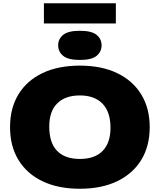

<svg xmlns="http://www.w3.org/2000/svg" viewBox="-20 -1155 986 1185"><path d="M473 10Q339.5 10 243 -36Q146.5 -82 94.2 -167.2Q42 -252.5 42 -370Q42 -487.5 94 -572.8Q146 -658 242.5 -704Q339 -750 473 -750Q607 -750 703.5 -703.5Q800 -657 852 -571.8Q904 -486.5 904 -370Q904 -253.5 852 -168.2Q800 -83 703.2 -36.5Q606.5 10 473 10ZM473 -174Q565.5 -174 613.8 -224Q662 -274 662 -366Q662 -464.5 612.5 -515.2Q563 -566 473 -566Q383 -566 333.5 -517.2Q284 -468.5 284 -374Q284 -273.5 332.5 -223.8Q381 -174 473 -174ZM473 -785Q401 -785 370 -810.2Q339 -835.5 339 -875Q339 -915 370 -940Q401 -965 473 -965Q545 -965 576 -940Q607 -915 607 -875Q607 -835.5 576 -810.2Q545 -785 473 -785ZM251 -1010V-1135H695V-1010Z"/></svg>

Font: Encode Sans Exp Black
Style: Regular
Weight: 900
Width: 7
Designer: Multiple Designers
Foundry: Impallari Type
Version: Version 3.002; ttfautohint (v1.8.3) -l 8 -r 50 -G 200 -x 14 